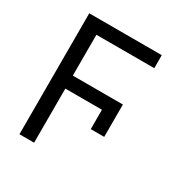

<svg xmlns="http://www.w3.org/2000/svg" viewBox="-167 -863 965 1000"><g transform="rotate(30 315.5 -363.5)"><path d="M474.4 -208.8H393.5V-325.3H173.3V0H85.2V-727.3H521.3V-649.1H173.3V-403.4H474.4Z"/></g></svg>

Font: Interop
Style: Regular
Weight: 400
Designer: Rasmus Andersson, Google, Jang Haemin
Foundry: jhaemin
Version: Version 1.008